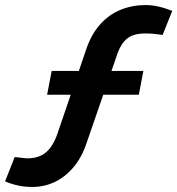

<svg xmlns="http://www.w3.org/2000/svg" viewBox="-53 -730 700 758"><path d="M76 8Q46 8 23.5 3.5Q1 -1 -18 -8L-33 -14L5 -110L14 -109Q25 -108 36 -106.5Q47 -105 56 -105Q101 -105 129 -129Q157 -153 174 -203L289 -540Q309 -597 343.5 -635Q378 -673 423.5 -691.5Q469 -710 521 -710Q546 -710 569 -705Q592 -700 608 -694L627 -687L589 -592L575 -594Q562 -596 548 -597Q534 -598 522 -598Q475 -598 450.5 -579Q426 -560 412 -522L288 -163Q269 -107 236 -68.5Q203 -30 162 -11Q121 8 76 8ZM133 -356 151 -450H513L495 -356Z"/></svg>

Font: REM Medium
Style: Italic
Weight: 500
Italic angle: -11°
Designer: Octavio Pardo
Foundry: Ashler Design
Version: Version 1.005;gftools[0.9.28]